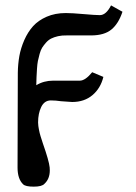

<svg xmlns="http://www.w3.org/2000/svg" viewBox="-20 -487 509 721"><path d="M430.2 -448.2 439.9 -442.9Q425.3 -398.4 398.4 -376.2Q371.6 -354 321.8 -354H231Q212.9 -354.5 198 -351.1Q183.1 -347.7 172.4 -342.3Q161.6 -336.9 152.8 -326.9Q144 -316.9 138.4 -308.1Q132.8 -299.3 128.7 -284.2Q124.5 -269 122.3 -258.1Q120.1 -247.1 118.9 -228.5Q117.7 -210 117.2 -198.5Q116.7 -187 116.2 -167Q144.5 -184.1 179.2 -184.1H279.8Q300.3 -184.1 326.2 -215.8L368.2 -198.2Q357.9 -155.8 327.4 -129.9Q296.9 -104 251 -104Q245.6 -104 209 -106.9Q189.5 -109.9 170.9 -109.9Q147 -109.9 135 -85.7Q123 -61.5 123 -26.9Q123 -20.5 124 -13.7L126 -1.5Q126.5 3.4 128.9 12.2L132.3 24.4Q133.3 27.8 136.7 38.1L141.1 51.8Q164.1 117.2 166.5 141.6Q167 147.5 167 152.8Q167 184.6 147 203.1Q137.7 213.9 106.9 213.9Q75.7 213.9 66.9 205.1Q45.9 185.1 45.9 142.1L46.9 -213.9Q47.4 -246.6 52.7 -276.6Q58.1 -306.6 71.3 -336.7Q84.5 -366.7 104.2 -388.7Q124 -410.6 155.5 -424.3Q187 -438 227.1 -438Q250 -438 293.9 -434.1Q337.9 -430.2 355 -430.2Q378.4 -430.2 397 -466.8Z"/></svg>

Font: Linux Libertine G
Style: Semibold
Weight: 600
Designer: Philipp H. Poll
Foundry: Philipp H. Poll
Version: Version 5.1.1